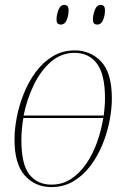

<svg xmlns="http://www.w3.org/2000/svg" viewBox="-20 -751 525 781"><path d="M189 10Q123 10 81 -37Q39 -84 39 -183Q39 -226 48.5 -275Q58 -324 77.5 -372Q97 -420 126.5 -459.5Q156 -499 195.5 -522.5Q235 -546 284 -546Q348 -546 391.5 -500.5Q435 -455 435 -350Q435 -308 425.5 -259Q416 -210 396.5 -162.5Q377 -115 347.5 -76Q318 -37 278.5 -13.5Q239 10 189 10ZM283 -536Q229 -536 187 -499.5Q145 -463 117 -404.5Q89 -346 76 -281H402Q407 -318 407 -353Q407 -448 374.5 -492Q342 -536 283 -536ZM189 0Q234 0 269.5 -23.5Q305 -47 331.5 -86Q358 -125 375 -173Q392 -221 400 -271H75Q67 -225 67 -181Q67 -81 100 -40.5Q133 0 189 0ZM375 -651Q368 -651 363 -655Q358 -659 358 -672Q358 -689 365.5 -710Q373 -731 390 -731Q398 -731 402.5 -726Q407 -721 407 -708Q407 -689 399.5 -670Q392 -651 375 -651ZM227 -651Q220 -651 215 -655Q210 -659 210 -672Q210 -689 217.5 -710Q225 -731 242 -731Q259 -731 259 -709Q259 -689 251.5 -670Q244 -651 227 -651Z"/></svg>

Font: Noto Serif Display SemiCondensed Thin
Style: Italic
Weight: 100
Width: 4
Italic angle: -12°
Designer: Monotype Design Team
Foundry: Monotype Imaging Inc.
Version: Version 2.009